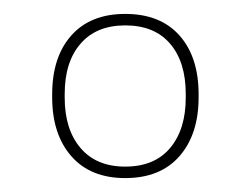

<svg xmlns="http://www.w3.org/2000/svg" viewBox="-20 -668 360 276"><path d="M160 -412Q110 -412 82.5 -443.5Q55 -475 55 -528V-532.5Q55 -586 82.5 -617Q110 -648 160 -648Q210.5 -648 238 -617Q265.5 -586 265.5 -532.5V-528Q265.5 -475 238 -443.5Q210.5 -412 160 -412ZM160 -428.5Q202 -428.5 224.5 -455.2Q247 -482 247 -527.5V-533Q247 -579 224.5 -605.2Q202 -631.5 160 -631.5Q118.5 -631.5 95.8 -605.2Q73 -579 73 -533V-527.5Q73 -482 95.8 -455.2Q118.5 -428.5 160 -428.5Z"/></svg>

Font: Anek Tamil Thin
Style: Regular
Weight: 250
Designer: Aadarsh Rajan (Tamil), Yesha Goshar (Latin)
Foundry: Ek Type
Version: Version 1.003